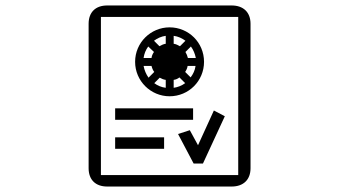

<svg xmlns="http://www.w3.org/2000/svg" viewBox="-20 -650 1240 702"><path d="M505 -438C507 -453 513 -468 522 -480L543 -460C538 -453 535 -446 534 -438ZM523 -366C514 -379 508 -393 505 -409H534C536 -401 539 -393 544 -387ZM586 -329C570 -331 556 -337 544 -346L564 -366C571 -362 578 -359 586 -358ZM349 -588H851V-10H349ZM543 -501C555 -510 570 -517 586 -519V-490C578 -489 570 -485 563 -481ZM615 -358C623 -359 630 -362 636 -367L657 -346C645 -337 630 -331 615 -329ZM638 -481C631 -485 623 -489 615 -490V-519C631 -517 646 -510 658 -501ZM657 -387C661 -393 665 -401 666 -409H695C693 -393 686 -379 677 -367ZM667 -438C665 -446 662 -453 658 -460L678 -480C687 -468 693 -453 696 -438ZM580 -106V-148H401V-106ZM686 -212V-254H401V-212ZM896 -563C896 -605 870 -630 827 -630H372C329 -630 304 -605 304 -563V-35C304 7 329 32 372 32H827C870 32 896 7 896 -35ZM688 -52H722L802 -225L762 -246L704 -119L674 -174L631 -160ZM474 -424C474 -354 531 -298 600 -298C670 -298 726 -354 726 -424C726 -494 670 -550 600 -550C531 -550 474 -494 474 -424Z"/></svg>

Font: CryptoKit 1.4
Style: Regular
Weight: 400
Monospace: yes
Designer: Oceane Juvin
Foundry: http://www.head-geneve.ch
Version: Version 1.000